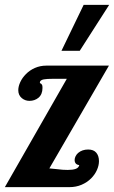

<svg xmlns="http://www.w3.org/2000/svg" viewBox="-20 -770 469 790"><path d="M324.2 -750H429.2L308.1 -561H232.9ZM254.9 -445.8H199.2Q172.4 -445.8 160.2 -443.4Q144 -440.4 144 -430.2Q144 -427.7 146 -427.2Q149.9 -426.3 153.3 -420.4Q154.8 -417 154.8 -408.2Q154.8 -381.8 138.2 -367.7Q122.6 -355 101.1 -355Q83.5 -355 69.8 -366.2Q55.2 -378.4 55.2 -398.9Q55.2 -414.6 63.5 -432.4Q71.8 -450.2 86.4 -464.8Q102.1 -481 123.8 -490.5Q145.5 -500 170.9 -500H428.2L183.1 -77.1Q188 -76.7 217.3 -73.7Q237.8 -70.8 258.8 -70.8Q279.3 -70.8 291.5 -75.2Q303.7 -79.6 306.2 -90.8Q296.4 -91.8 291.7 -97.4Q287.1 -103 287.1 -111.8Q287.1 -119.1 290.8 -126.7Q294.4 -134.3 301.3 -140.6Q317.9 -154.8 342.8 -154.8Q365.2 -154.8 376.2 -141.6Q387.2 -128.4 387.2 -106.9Q387.2 -89.4 378.9 -70.6Q370.6 -51.8 355 -36.1Q338.4 -19.5 315.7 -9.8Q293 0 265.1 0H0Z"/></svg>

Font: Pattaya
Style: Regular
Weight: 400
Designer: Pablo Impallari / Thai characters Designed by Thanarat Vachiruckul and Suppakit Chalermlarp
Foundry: Pablo Impallari
Version: Version 2.001